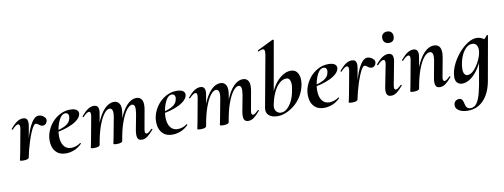

<svg xmlns="http://www.w3.org/2000/svg" viewBox="-75 -1153 4888 1861"><g transform="rotate(-10 2369.5 -222.5)"><path d="M133 -12 123 -13Q133 -66 146 -120.5Q159 -175 174.5 -224Q190 -273 209 -311.5Q228 -350 250 -372.5Q272 -395 297 -395Q313 -395 330 -386.5Q347 -378 358 -364Q369 -350 366 -333Q365 -320 353 -306Q341 -292 322 -292Q307 -292 296 -299.5Q285 -307 275.5 -314.5Q266 -322 255 -322Q244 -322 230 -300.5Q216 -279 201.5 -244Q187 -209 173.5 -167.5Q160 -126 149.5 -85Q139 -44 133 -12ZM77 8Q58 8 51 5.5Q44 3 44 0Q44 -4 50 -26Q56 -48 60 -74L101 -297Q104 -314 103 -324.5Q102 -335 97.5 -340.5Q93 -346 85 -346Q76 -346 61.5 -336Q47 -326 28 -306Q24 -302 20 -306.5Q16 -311 20 -315Q56 -358 85 -376.5Q114 -395 142 -395Q164 -395 175 -385Q186 -375 188.5 -356Q191 -337 186 -309L133 -12Q130 8 77 8Z M498 12Q440 12 407.5 -17Q375 -46 365.5 -91Q356 -136 365 -185Q373 -224 394 -262.5Q415 -301 447 -331.5Q479 -362 520 -380.5Q561 -399 608 -399Q649 -399 669.5 -385Q690 -371 688 -345Q685 -319 661 -295Q637 -271 597.5 -252Q558 -233 509.5 -219.5Q461 -206 411 -201L413 -214Q484 -225 532 -250.5Q580 -276 587 -324Q591 -346 582.5 -359Q574 -372 556 -372Q533 -372 514.5 -351.5Q496 -331 482.5 -296Q469 -261 462 -218Q454 -167 461 -125Q468 -83 492 -57.5Q516 -32 557 -32Q576 -32 600.5 -39Q625 -46 647 -63Q649 -65 652.5 -61Q656 -57 654 -55Q616 -18 575.5 -3Q535 12 498 12Z M1245 9Q1211 9 1202 -16Q1193 -41 1201 -89L1231 -248Q1239 -296 1233 -319Q1227 -342 1207 -342Q1183 -342 1154 -305.5Q1125 -269 1098 -196Q1071 -123 1053 -12L1035 -13Q1055 -135 1089 -221.5Q1123 -308 1167 -353.5Q1211 -399 1259 -399Q1298 -399 1314.5 -367Q1331 -335 1318 -267L1286 -89Q1281 -61 1285.5 -51.5Q1290 -42 1299 -42Q1310 -42 1322.5 -52Q1335 -62 1351 -77Q1355 -81 1359 -77Q1363 -73 1359 -69Q1328 -32 1301 -11.5Q1274 9 1245 9ZM775 8Q756 8 749 5.5Q742 3 742 0Q742 -4 747.5 -26Q753 -48 757 -74L798 -297Q807 -346 783 -346Q773 -346 758.5 -336Q744 -326 725 -306Q722 -302 718 -306.5Q714 -311 717 -315Q753 -358 782 -376.5Q811 -395 839 -395Q871 -395 881 -372.5Q891 -350 883 -309L831 -12Q826 8 775 8ZM997 8Q978 8 971 5.5Q964 3 964 0Q964 -4 969.5 -26Q975 -48 979 -74L1012 -250Q1021 -299 1013 -320.5Q1005 -342 985 -342Q959 -342 929.5 -303Q900 -264 874 -190.5Q848 -117 831 -12L813 -13Q832 -132 865.5 -218.5Q899 -305 943.5 -352Q988 -399 1038 -399Q1076 -399 1093.5 -368Q1111 -337 1099 -269L1053 -12Q1050 8 997 8Z M1546 12Q1488 12 1455.5 -17Q1423 -46 1413.5 -91Q1404 -136 1413 -185Q1421 -224 1442 -262.5Q1463 -301 1495 -331.5Q1527 -362 1568 -380.5Q1609 -399 1656 -399Q1697 -399 1717.5 -385Q1738 -371 1736 -345Q1733 -319 1709 -295Q1685 -271 1645.5 -252Q1606 -233 1557.5 -219.5Q1509 -206 1459 -201L1461 -214Q1532 -225 1580 -250.5Q1628 -276 1635 -324Q1639 -346 1630.5 -359Q1622 -372 1604 -372Q1581 -372 1562.5 -351.5Q1544 -331 1530.5 -296Q1517 -261 1510 -218Q1502 -167 1509 -125Q1516 -83 1540 -57.5Q1564 -32 1605 -32Q1624 -32 1648.5 -39Q1673 -46 1695 -63Q1697 -65 1700.5 -61Q1704 -57 1702 -55Q1664 -18 1623.5 -3Q1583 12 1546 12Z M2293 9Q2259 9 2250 -16Q2241 -41 2249 -89L2279 -248Q2287 -296 2281 -319Q2275 -342 2255 -342Q2231 -342 2202 -305.5Q2173 -269 2146 -196Q2119 -123 2101 -12L2083 -13Q2103 -135 2137 -221.5Q2171 -308 2215 -353.5Q2259 -399 2307 -399Q2346 -399 2362.5 -367Q2379 -335 2366 -267L2334 -89Q2329 -61 2333.5 -51.5Q2338 -42 2347 -42Q2358 -42 2370.5 -52Q2383 -62 2399 -77Q2403 -81 2407 -77Q2411 -73 2407 -69Q2376 -32 2349 -11.5Q2322 9 2293 9ZM1823 8Q1804 8 1797 5.5Q1790 3 1790 0Q1790 -4 1795.5 -26Q1801 -48 1805 -74L1846 -297Q1855 -346 1831 -346Q1821 -346 1806.5 -336Q1792 -326 1773 -306Q1770 -302 1766 -306.5Q1762 -311 1765 -315Q1801 -358 1830 -376.5Q1859 -395 1887 -395Q1919 -395 1929 -372.5Q1939 -350 1931 -309L1879 -12Q1874 8 1823 8ZM2045 8Q2026 8 2019 5.5Q2012 3 2012 0Q2012 -4 2017.5 -26Q2023 -48 2027 -74L2060 -250Q2069 -299 2061 -320.5Q2053 -342 2033 -342Q2007 -342 1977.5 -303Q1948 -264 1922 -190.5Q1896 -117 1879 -12L1861 -13Q1880 -132 1913.5 -218.5Q1947 -305 1991.5 -352Q2036 -399 2086 -399Q2124 -399 2141.5 -368Q2159 -337 2147 -269L2101 -12Q2098 8 2045 8Z M2582 13Q2523 13 2493.5 -14Q2464 -41 2472 -87L2564 -589Q2572 -637 2559.5 -647Q2547 -657 2506 -637Q2502 -636 2500 -642Q2498 -648 2502 -649L2657 -725Q2662 -727 2666 -723Q2670 -719 2669 -717L2559 -96Q2553 -61 2571 -38Q2589 -15 2619 -15Q2649 -15 2677.5 -39Q2706 -63 2728.5 -109Q2751 -155 2761 -220Q2768 -251 2766 -276.5Q2764 -302 2754 -317Q2744 -332 2723 -332Q2687 -332 2654 -302Q2621 -272 2596.5 -219Q2572 -166 2559 -96L2548 -116Q2557 -173 2579.5 -224.5Q2602 -276 2633.5 -315Q2665 -354 2702.5 -376.5Q2740 -399 2780 -399Q2827 -399 2849 -357.5Q2871 -316 2860 -251Q2848 -186 2817 -136.5Q2786 -87 2745 -54Q2704 -21 2661 -4Q2618 13 2582 13Z M3039 12Q2981 12 2948.5 -17Q2916 -46 2906.5 -91Q2897 -136 2906 -185Q2914 -224 2935 -262.5Q2956 -301 2988 -331.5Q3020 -362 3061 -380.5Q3102 -399 3149 -399Q3190 -399 3210.5 -385Q3231 -371 3229 -345Q3226 -319 3202 -295Q3178 -271 3138.5 -252Q3099 -233 3050.5 -219.5Q3002 -206 2952 -201L2954 -214Q3025 -225 3073 -250.5Q3121 -276 3128 -324Q3132 -346 3123.5 -359Q3115 -372 3097 -372Q3074 -372 3055.5 -351.5Q3037 -331 3023.5 -296Q3010 -261 3003 -218Q2995 -167 3002 -125Q3009 -83 3033 -57.5Q3057 -32 3098 -32Q3117 -32 3141.5 -39Q3166 -46 3188 -63Q3190 -65 3193.5 -61Q3197 -57 3195 -55Q3157 -18 3116.5 -3Q3076 12 3039 12Z M3369 -12 3359 -13Q3369 -66 3382 -120.5Q3395 -175 3410.5 -224Q3426 -273 3445 -311.5Q3464 -350 3486 -372.5Q3508 -395 3533 -395Q3549 -395 3566 -386.5Q3583 -378 3594 -364Q3605 -350 3602 -333Q3601 -320 3589 -306Q3577 -292 3558 -292Q3543 -292 3532 -299.5Q3521 -307 3511.5 -314.5Q3502 -322 3491 -322Q3480 -322 3466 -300.5Q3452 -279 3437.5 -244Q3423 -209 3409.5 -167.5Q3396 -126 3385.5 -85Q3375 -44 3369 -12ZM3313 8Q3294 8 3287 5.5Q3280 3 3280 0Q3280 -4 3286 -26Q3292 -48 3296 -74L3337 -297Q3340 -314 3339 -324.5Q3338 -335 3333.5 -340.5Q3329 -346 3321 -346Q3312 -346 3297.5 -336Q3283 -326 3264 -306Q3260 -302 3256 -306.5Q3252 -311 3256 -315Q3292 -358 3321 -376.5Q3350 -395 3378 -395Q3400 -395 3411 -385Q3422 -375 3424.5 -356Q3427 -337 3422 -309L3369 -12Q3366 8 3313 8Z M3698 9Q3665 9 3655 -16Q3645 -41 3655 -89L3696 -297Q3706 -346 3681 -346Q3671 -346 3656.5 -336Q3642 -326 3624 -306Q3620 -302 3616 -306.5Q3612 -311 3615 -315Q3651 -358 3680 -376.5Q3709 -395 3737 -395Q3769 -395 3779 -372.5Q3789 -350 3781 -309L3739 -89Q3734 -61 3739 -51.5Q3744 -42 3752 -42Q3763 -42 3776 -52Q3789 -62 3805 -77Q3809 -81 3813 -77Q3817 -73 3813 -69Q3782 -32 3755 -11.5Q3728 9 3698 9ZM3765 -499Q3739 -499 3723.5 -514Q3708 -529 3708 -557Q3708 -581 3723.5 -596Q3739 -611 3765 -611Q3791 -611 3805.5 -596Q3820 -581 3820 -557Q3820 -499 3765 -499Z M4178 9Q4145 9 4135.5 -16Q4126 -41 4135 -89L4164 -248Q4182 -342 4137 -342Q4109 -342 4078 -304Q4047 -266 4020 -192.5Q3993 -119 3975 -12L3957 -13Q3977 -132 4011.5 -218.5Q4046 -305 4091.5 -352Q4137 -399 4188 -399Q4230 -399 4247 -367Q4264 -335 4252 -267L4219 -89Q4214 -61 4218.5 -51.5Q4223 -42 4232 -42Q4243 -42 4256 -52Q4269 -62 4285 -77Q4288 -81 4292 -77Q4296 -73 4293 -69Q4262 -32 4235 -11.5Q4208 9 4178 9ZM3919 8Q3900 8 3893 5.5Q3886 3 3886 0Q3886 -4 3891.5 -26Q3897 -48 3901 -74L3942 -297Q3951 -346 3927 -346Q3917 -346 3902.5 -336Q3888 -326 3869 -306Q3866 -302 3862 -306.5Q3858 -311 3861 -315Q3897 -358 3926 -376.5Q3955 -395 3983 -395Q4015 -395 4025 -372.5Q4035 -350 4027 -309L3975 -12Q3970 8 3919 8Z M4406 281Q4348 281 4314 257.5Q4280 234 4287 195Q4292 174 4306.5 164Q4321 154 4337 154Q4357 154 4366 165Q4375 176 4378.5 192Q4382 208 4386.5 223.5Q4391 239 4402 250Q4413 261 4437 261Q4459 261 4479.5 245.5Q4500 230 4518.5 185.5Q4537 141 4553 56L4603 -229L4624 -246Q4600 -164 4562 -106Q4524 -48 4481 -17.5Q4438 13 4397 13Q4363 13 4343.5 -11.5Q4324 -36 4332 -91Q4339 -142 4366.5 -195.5Q4394 -249 4434.5 -295.5Q4475 -342 4520.5 -370.5Q4566 -399 4608 -399Q4628 -399 4649 -391.5Q4670 -384 4685.5 -367.5Q4701 -351 4703 -324L4643 -357Q4660 -359 4678.5 -373Q4697 -387 4710 -407Q4712 -410 4717.5 -408Q4723 -406 4722 -404L4644 33Q4622 151 4559.5 216Q4497 281 4406 281ZM4461 -60Q4485 -60 4509 -79Q4533 -98 4553.5 -128Q4574 -158 4588.5 -191.5Q4603 -225 4608 -253Q4616 -298 4602 -324Q4588 -350 4556 -350Q4525 -350 4498.5 -327Q4472 -304 4453 -264Q4434 -224 4425 -172Q4415 -109 4427 -84.5Q4439 -60 4461 -60Z"/></g></svg>

Font: Cormorant Infant Light
Style: Bold Italic
Weight: 700
Italic angle: -10°
Version: Version 4.001